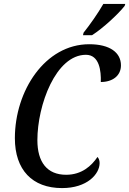

<svg xmlns="http://www.w3.org/2000/svg" viewBox="-20 -951 660 981"><path d="M404 -771H450C507 -807 587 -882 617 -921L620 -931H508C480 -882 439 -824 407 -784ZM297 10C426 10 489 -62 489 -118C489 -132 484 -143 478 -149C448 -104 398 -58 318 -58C221 -58 171 -122 171 -235C171 -414 265 -671 419 -671C488 -671 497 -588 495 -532C555 -532 598 -564 598 -617C598 -682 542 -725 436 -725C210 -725 56 -487 56 -245C56 -83 145 10 297 10Z"/></svg>

Font: Noto Serif Condensed Medium
Style: Italic
Weight: 500
Width: 3
Italic angle: -12°
Designer: Monotype Design Team
Foundry: Monotype Imaging Inc.
Version: Version 2.013